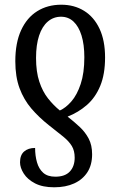

<svg xmlns="http://www.w3.org/2000/svg" viewBox="-20 -566 504 815"><path d="M240 -546Q295 -546 337 -520Q379 -494 402.5 -444Q426 -394 426 -322Q426 -251 405.5 -201.5Q385 -152 349 -120.5Q313 -89 267 -71Q295 -49 318.5 -27Q342 -5 356.5 22.5Q371 50 371 89Q371 134 351 165Q331 196 295 212.5Q259 229 210 229Q161 229 129 212.5Q97 196 81 171Q65 146 65 123Q65 92 82.5 77Q100 62 129 62Q129 95 137 123Q145 151 163.5 167.5Q182 184 215 184Q256 184 276.5 162Q297 140 297 103Q297 74 285 54Q273 34 248.5 14Q224 -6 188 -34Q145 -68 113 -105.5Q81 -143 63 -191.5Q45 -240 45 -306Q45 -384 69.5 -437.5Q94 -491 138 -518.5Q182 -546 240 -546ZM239 -495Q207 -495 183 -474.5Q159 -454 146 -415Q133 -376 133 -320Q133 -261 147 -219Q161 -177 184 -148Q207 -119 234 -97Q259 -108 283 -135.5Q307 -163 322.5 -209.5Q338 -256 338 -323Q338 -377 326 -415.5Q314 -454 292 -474.5Q270 -495 239 -495Z"/></svg>

Font: Noto Serif ExtraCondensed
Style: Regular
Weight: 400
Width: 2
Designer: Monotype Design Team
Foundry: Monotype Imaging Inc.
Version: Version 2.013